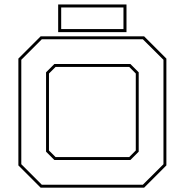

<svg xmlns="http://www.w3.org/2000/svg" viewBox="-20 -868 854 888"><path d="M168 0 65 -103V-597L168 -700H646.5L749.5 -597V-103L646.5 0ZM173.5 -13.5H640.5L736 -108.5V-591.5L640.5 -686.5H173.5L78.5 -591.5V-108.5ZM231.5 -128 193 -166.5V-533.5L231.5 -572H583L621.5 -533.5V-166.5L583 -128ZM237 -141.5H577.5L608 -172V-528L577.5 -558.5H237L206.5 -528V-172ZM249 -719.5V-847.5H565V-719.5ZM263 -733.5H551V-833.5H263Z"/></svg>

Font: Tourney Expanded Thin
Style: Regular
Weight: 100
Width: 7
Designer: Tyler Finck
Foundry: Etcetera Type Co
Version: Version 1.010; ttfautohint (v1.8.3)